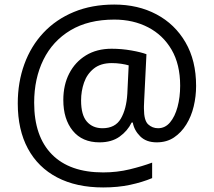

<svg xmlns="http://www.w3.org/2000/svg" viewBox="-20 -734 939 843"><path d="M841 -357Q841 -311 830.5 -267Q820 -223 798 -187.5Q776 -152 744 -130.5Q712 -109 668 -109Q622 -109 595.5 -135.5Q569 -162 563 -196H558Q540 -159 505 -134Q470 -109 417 -109Q341 -109 299.5 -160Q258 -211 258 -295Q258 -361 284 -411.5Q310 -462 357.5 -491Q405 -520 470 -520Q514 -520 556.5 -512.5Q599 -505 623 -496L613 -293Q612 -275 612 -267.5Q612 -260 612 -257Q612 -205 630.5 -188Q649 -171 674 -171Q705 -171 726.5 -196.5Q748 -222 759.5 -264.5Q771 -307 771 -358Q771 -451 733.5 -515.5Q696 -580 630.5 -614Q565 -648 482 -648Q368 -648 289.5 -601Q211 -554 170.5 -471.5Q130 -389 130 -283Q130 -135 208 -56Q286 23 433 23Q494 23 549.5 9.5Q605 -4 648 -20V48Q605 66 551.5 77.5Q498 89 433 89Q315 89 231 45Q147 1 102.5 -81.5Q58 -164 58 -280Q58 -373 87 -452.5Q116 -532 171 -590.5Q226 -649 304.5 -681.5Q383 -714 482 -714Q586 -714 667 -671Q748 -628 794.5 -548Q841 -468 841 -357ZM336 -293Q336 -229 361.5 -200Q387 -171 430 -171Q486 -171 510.5 -213Q535 -255 539 -322L545 -447Q532 -451 512 -454Q492 -457 471 -457Q422 -457 392 -433Q362 -409 349 -371.5Q336 -334 336 -293Z"/></svg>

Font: Noto Sans Ugaritic
Style: Regular
Weight: 400
Designer: Monotype Design Team
Foundry: Monotype Imaging Inc.
Version: Version 2.001; ttfautohint (v1.8.4.7-5d5b)